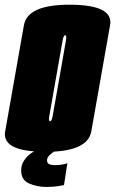

<svg xmlns="http://www.w3.org/2000/svg" viewBox="-53 -626 478 798"><path d="M137.5 5Q-6.5 5 -28.5 -47Q-35 -61.5 -31.5 -80Q-16.5 -165 7.5 -300.5L46.5 -521.5Q61.5 -606.5 235.5 -606.5Q379.5 -606.5 401.5 -554.5Q408 -540 404.5 -521.5L365.5 -300.5Q341.5 -165 326.5 -80Q311.5 5 137.5 5ZM155 -122Q162 -122 166 -144.5Q170 -167 193.5 -300.5Q217 -434.5 221 -457Q224.5 -476.5 219.5 -479Q219 -479.5 218 -479.5Q211 -479.5 207 -457Q203 -434.5 179.5 -300.5Q156 -167 152 -144.5Q148.5 -125 153.5 -122.5Q154 -122 155 -122ZM140.5 151Q100 151 67.5 136.5Q35 122 35 82.5Q35 58 48 39.8Q61 21.5 75.8 11.2Q90.5 1 95.5 0H178.5Q176.5 1 167.8 6.8Q159 12.5 150.8 21.2Q142.5 30 142.5 40Q142.5 52.5 152 56.5Q161.5 60.5 176.5 60.5Q193 60.5 209 57.2Q225 54 227 52L213 143Q211 144 189.5 147.5Q168 151 140.5 151Z"/></svg>

Font: Anybody UltraCondensed Black
Style: Italic
Weight: 900
Width: 1
Italic angle: -10°
Designer: Tyler Finck
Foundry: Etcetera Type Company
Version: Version 1.010; ttfautohint (v1.8.3) -l 8 -r 50 -G 200 -x 14 